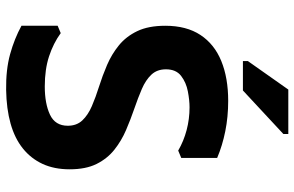

<svg xmlns="http://www.w3.org/2000/svg" viewBox="-187 -761 960 626"><g transform="rotate(90 293.0 -448.0)"><path d="M273 12Q207 13 156.5 -1Q106 -15 64 -38V-156L88 -166Q121 -142 163.5 -128Q206 -114 262 -114Q318 -114 354 -131Q390 -148 390 -189Q390 -218 372.5 -236.5Q355 -255 326 -267.5Q297 -280 262 -291Q227 -302 192 -317Q157 -332 128 -355.5Q99 -379 81.5 -415.5Q64 -452 64 -507Q64 -576 94 -621.5Q124 -667 179 -689.5Q234 -712 309 -712Q361 -712 408 -702.5Q455 -693 495 -676V-559L471 -549Q440 -567 404 -576.5Q368 -586 330 -586Q307 -586 278 -580.5Q249 -575 227.5 -558.5Q206 -542 206 -509Q206 -480 223.5 -461.5Q241 -443 270 -430.5Q299 -418 334 -406Q369 -394 404 -379Q439 -364 468 -341Q497 -318 514.5 -283Q532 -248 532 -195Q532 -145 514.5 -107Q497 -69 464 -42.5Q431 -16 383 -2.5Q335 11 273 12ZM179 -760V-776L272 -908H417V-892L275 -760Z"/></g></svg>

Font: AR One Sans
Style: Bold
Weight: 700
Designer: Niteesh Yadav
Foundry: Niteesh Yadav
Version: Version 1.001;gftools[0.9.33]